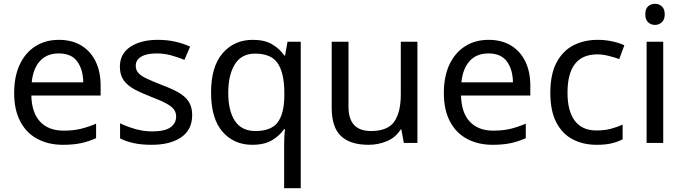

<svg xmlns="http://www.w3.org/2000/svg" viewBox="-20 -757 3618 1017"><path d="M292 -546Q361 -546 410.5 -516Q460 -486 486.5 -431.5Q513 -377 513 -304V-251H146Q148 -160 192.5 -112.5Q237 -65 317 -65Q368 -65 407.5 -74.5Q447 -84 489 -102V-25Q448 -7 408 1.5Q368 10 313 10Q237 10 178.5 -21Q120 -52 87.5 -113.5Q55 -175 55 -264Q55 -352 84.5 -415Q114 -478 167.5 -512Q221 -546 292 -546ZM291 -474Q228 -474 191.5 -433.5Q155 -393 148 -321H421Q420 -389 389 -431.5Q358 -474 291 -474Z M998 -148Q998 -70 940 -30Q882 10 784 10Q728 10 687.5 1Q647 -8 616 -24V-104Q648 -88 693.5 -74.5Q739 -61 786 -61Q853 -61 883 -82.5Q913 -104 913 -140Q913 -160 902 -176Q891 -192 862.5 -208Q834 -224 781 -244Q729 -264 692 -284Q655 -304 635 -332Q615 -360 615 -404Q615 -472 670.5 -509Q726 -546 816 -546Q865 -546 907.5 -536.5Q950 -527 987 -510L957 -440Q923 -454 886 -464Q849 -474 810 -474Q756 -474 727.5 -456.5Q699 -439 699 -409Q699 -387 712 -371.5Q725 -356 755.5 -341.5Q786 -327 837 -307Q888 -288 924 -268Q960 -248 979 -219.5Q998 -191 998 -148Z M1485 11Q1485 -7 1486 -31Q1487 -55 1490 -72H1484Q1461 -38 1420.5 -14Q1380 10 1316 10Q1219 10 1158.5 -59.5Q1098 -129 1098 -267Q1098 -405 1159.5 -475.5Q1221 -546 1319 -546Q1382 -546 1422 -522Q1462 -498 1486 -463H1490L1503 -536H1573V240H1485ZM1333 -63Q1416 -63 1450.5 -108.5Q1485 -154 1486 -248V-266Q1486 -368 1452 -420.5Q1418 -473 1331 -473Q1259 -473 1224 -416.5Q1189 -360 1189 -265Q1189 -170 1224.5 -116.5Q1260 -63 1333 -63Z M2191 -536V0H2119L2106 -71H2102Q2076 -29 2030 -9.5Q1984 10 1932 10Q1835 10 1786 -36.5Q1737 -83 1737 -185V-536H1826V-191Q1826 -63 1945 -63Q2034 -63 2068.5 -113Q2103 -163 2103 -257V-536Z M2568 -546Q2637 -546 2686.5 -516Q2736 -486 2762.5 -431.5Q2789 -377 2789 -304V-251H2422Q2424 -160 2468.5 -112.5Q2513 -65 2593 -65Q2644 -65 2683.5 -74.5Q2723 -84 2765 -102V-25Q2724 -7 2684 1.5Q2644 10 2589 10Q2513 10 2454.5 -21Q2396 -52 2363.5 -113.5Q2331 -175 2331 -264Q2331 -352 2360.5 -415Q2390 -478 2443.5 -512Q2497 -546 2568 -546ZM2567 -474Q2504 -474 2467.5 -433.5Q2431 -393 2424 -321H2697Q2696 -389 2665 -431.5Q2634 -474 2567 -474Z M3140 10Q3069 10 3013.5 -19Q2958 -48 2926.5 -109Q2895 -170 2895 -265Q2895 -364 2928 -426Q2961 -488 3017.5 -517Q3074 -546 3146 -546Q3187 -546 3225 -537.5Q3263 -529 3287 -517L3260 -444Q3236 -453 3204 -461Q3172 -469 3144 -469Q2986 -469 2986 -266Q2986 -169 3024.5 -117.5Q3063 -66 3139 -66Q3183 -66 3216.5 -75Q3250 -84 3278 -97V-19Q3251 -5 3218.5 2.5Q3186 10 3140 10Z M3450 -737Q3470 -737 3485.5 -723.5Q3501 -710 3501 -681Q3501 -653 3485.5 -639Q3470 -625 3450 -625Q3428 -625 3413 -639Q3398 -653 3398 -681Q3398 -710 3413 -723.5Q3428 -737 3450 -737ZM3493 -536V0H3405V-536Z"/></svg>

Font: Noto Sans Tai Le
Style: Regular
Weight: 400
Designer: Monotype Design Team
Foundry: Monotype Imaging Inc.
Version: Version 2.002; ttfautohint (v1.8.4.7-5d5b)